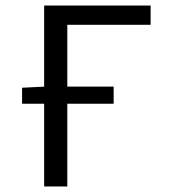

<svg xmlns="http://www.w3.org/2000/svg" viewBox="-20 -676 640 696"><path d="M140 0V-656H526V-586H224V0ZM60 -300V-358L142 -362H392V-300Z"/></svg>

Font: Source Code Pro
Style: Regular
Weight: 400
Monospace: yes
Designer: Paul D. Hunt, Teo Tuominen
Foundry: Adobe Systems Incorporated
Version: Version 1.018;hotconv 1.0.116;makeotfexe 2.5.65601